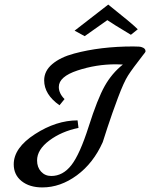

<svg xmlns="http://www.w3.org/2000/svg" viewBox="-20 -822 656 839"><path d="M599 -616Q616 -611 616 -598Q616 -594 604 -580Q558 -521 539.5 -492Q521 -463 495.5 -395Q470 -327 449.5 -264.5Q429 -202 429 -201Q388 -109 316 -56Q244 -3 165 -3Q109 -3 74.5 -30.5Q40 -58 40 -104Q40 -176 133 -236Q226 -296 319 -296L323 -263Q249 -248 195.5 -208Q142 -168 142 -121Q142 -91 159.5 -72Q177 -53 204 -53Q255 -53 292 -100.5Q329 -148 367.5 -269Q406 -390 437.5 -446Q469 -502 517 -540Q503 -541 486 -541Q400 -541 318.5 -514Q237 -487 237 -442Q237 -414 262 -389L240 -362Q173 -409 173 -471Q173 -512 208.5 -542Q244 -572 304 -588Q419 -619 562 -619Q593 -619 599 -616ZM306 -688 453 -802Q561 -716 582 -694L552 -670Q467 -721 449 -734L350 -664Z"/></svg>

Font: Marck Script
Style: Regular
Weight: 400
Designer: Denis Masharov, Marck Fogel
Foundry: Denis Masharov
Version: Version 1.002